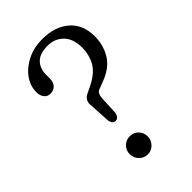

<svg xmlns="http://www.w3.org/2000/svg" viewBox="-219 -806 897 897"><g transform="rotate(-45 229.0 -358.0)"><path d="M182 -339.5Q176 -376.5 207 -392.5L244 -410.5Q301.5 -439.5 322.5 -478Q343.5 -516.5 343.5 -562Q343.5 -622 312.5 -652.8Q281.5 -683.5 235.5 -683.5Q183 -683.5 158.8 -658.5Q134.5 -633.5 134.5 -594V-570Q134.5 -543.5 121.5 -529.2Q108.5 -515 86 -515Q67.5 -515 56 -529.2Q44.5 -543.5 44.5 -567Q44.5 -608.5 70.2 -644Q96 -679.5 140 -701.2Q184 -723 238.5 -723Q322.5 -723 372.5 -679.5Q422.5 -636 422.5 -558Q422.5 -500 393.2 -452.5Q364 -405 293 -380L264.5 -369Q253 -365 248.2 -356.2Q243.5 -347.5 242 -334L237 -236Q230.5 -210 212 -210Q193 -210 188 -235ZM207.5 7Q183 7 165.5 -11Q148 -29 148 -53Q148 -78.5 165.5 -95.8Q183 -113 207.5 -113Q232.5 -113 249.5 -95.8Q266.5 -78.5 266.5 -53Q266.5 -29 249.5 -11Q232.5 7 207.5 7Z"/></g></svg>

Font: Fraunces 9pt S100 Light
Style: Regular
Weight: 300
Version: Version 1.000; ttfautohint (v1.8.3)